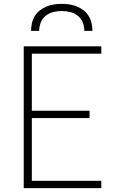

<svg xmlns="http://www.w3.org/2000/svg" viewBox="-20 -975 640 995"><path d="M103 0V-735H505V-697H145V-401H444V-363H145V-38H505V0ZM141 -815Q141 -835 145.5 -855Q150 -875 160.5 -892Q171 -909 187 -921.5Q203 -934 221.5 -941.5Q240 -949 260 -952Q280 -955 300 -955Q320 -955 340 -952Q360 -949 378.5 -941.5Q397 -934 413 -921.5Q429 -909 439.5 -892Q450 -875 454.5 -855Q459 -835 459 -815H417Q417 -837 409 -858Q401 -879 383.5 -893Q366 -907 344 -912.5Q322 -918 300 -918Q278 -918 256 -912.5Q234 -907 216.5 -893Q199 -879 191 -858Q183 -837 183 -815Z"/></svg>

Font: Iosevka Extralight Extended
Style: Regular
Weight: 200
Width: 7
Monospace: yes
Designer: Belleve Invis
Foundry: Belleve Invis
Version: Version 32.5.0; ttfautohint (v1.8.4)